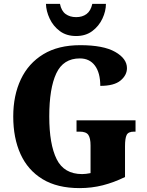

<svg xmlns="http://www.w3.org/2000/svg" viewBox="-20 -956 756 986"><path d="M389 10Q274 10 198.5 -36Q123 -82 85.5 -164.5Q48 -247 48 -358Q48 -466 87 -548.5Q126 -631 202.5 -677.5Q279 -724 392 -724Q511 -724 571.5 -689.5Q632 -655 632 -606Q632 -570 599 -542.5Q566 -515 495 -515Q495 -582 467.5 -619Q440 -656 390 -656Q305 -656 269 -579Q233 -502 233 -358Q233 -215 271 -138.5Q309 -62 402 -62Q420 -62 445 -67V-209Q445 -247 433.5 -263.5Q422 -280 389 -280H373V-338H676V-280H668Q639 -280 630.5 -263Q622 -246 622 -205V-47Q565 -19 508 -4.5Q451 10 389 10ZM371 -771Q321 -771 287 -796.5Q253 -822 235 -860.5Q217 -899 216 -936H288Q295 -900 317 -884Q339 -868 371 -868Q403 -868 424.5 -884Q446 -900 454 -936H524Q524 -899 506 -860.5Q488 -822 454 -796.5Q420 -771 371 -771Z"/></svg>

Font: Noto Serif Condensed Black
Style: Regular
Weight: 900
Width: 3
Designer: Monotype Design Team
Foundry: Monotype Imaging Inc.
Version: Version 2.015; ttfautohint (v1.8.4.7-5d5b)